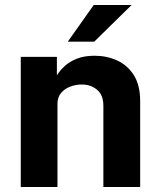

<svg xmlns="http://www.w3.org/2000/svg" viewBox="-20 -743 633 763"><path d="M62.5 0V-517H206.1V-443.8Q217.9 -462.8 237.3 -480.6Q256.7 -498.5 286.1 -510Q315.4 -521.5 356.2 -521.5Q403.4 -521.5 444.7 -503.1Q485.9 -484.6 511.5 -444.9Q537 -405.1 537 -341.2V0H390.8V-323Q390.8 -365.2 365.8 -386.2Q340.8 -407.2 305 -407.2Q281.2 -407.2 258.8 -398.7Q236.5 -390.2 222.5 -373.2Q208.4 -356.2 208.4 -330.8V0ZM352.4 -723H502.8L354.6 -577.5H249.4Z"/></svg>

Font: Public Sans Thin
Style: Regular
Weight: 100
Designer: The Public Sans project authors (U.S. Web Design System). Libre Franklin designed by Pablo Impallari and Rodrigo Fuenzal
Version: Version 1.008